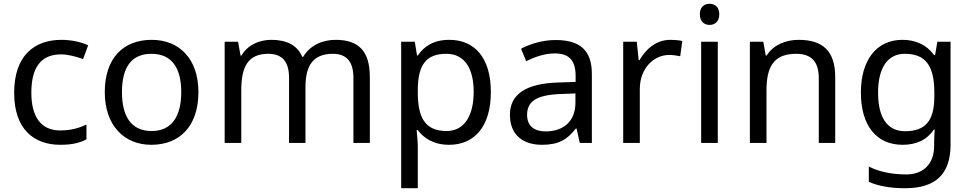

<svg xmlns="http://www.w3.org/2000/svg" viewBox="-20 -757 5140 1017"><path d="M300 10C361 10 402 0 438 -19V-97C401 -80 357 -66 299 -66C198 -66 146 -137 146 -266C146 -400 197 -469 304 -469C341 -469 388 -456 420 -444L447 -517C415 -533 360 -546 306 -546C162 -546 55 -463 55 -265C55 -75 157 10 300 10Z M1031 -269C1031 -446 929 -546 784 -546C630 -546 535 -446 535 -269C535 -91 639 10 781 10C934 10 1031 -91 1031 -269ZM626 -269C626 -396 673 -472 782 -472C891 -472 940 -396 940 -269C940 -142 891 -63 783 -63C674 -63 626 -142 626 -269Z M1758 -546C1688 -546 1622 -517 1586 -456H1581C1555 -517 1499 -546 1417 -546C1353 -546 1292 -519 1259 -463H1254L1241 -536H1170V0H1258V-278C1258 -403 1293 -472 1401 -472C1476 -472 1511 -429 1511 -345V0H1598V-296C1598 -410 1639 -472 1743 -472C1817 -472 1852 -429 1852 -345V0H1939V-349C1939 -487 1879 -546 1758 -546Z M2360 -546C2273 -546 2225 -509 2193 -463H2189L2177 -536H2105V240H2193V20C2193 -5 2189 -45 2187 -68H2193C2224 -26 2276 10 2359 10C2492 10 2580 -86 2580 -269C2580 -454 2492 -546 2360 -546ZM2344 -472C2443 -472 2489 -392 2489 -270C2489 -150 2443 -63 2346 -63C2229 -63 2193 -137 2193 -269V-286C2195 -411 2235 -472 2344 -472Z M2923 -545C2853 -545 2787 -524 2740 -499L2767 -433C2811 -454 2862 -474 2918 -474C2988 -474 3029 -444 3029 -355V-323L2938 -320C2763 -315 2681 -256 2681 -149C2681 -40 2753 10 2850 10C2940 10 2983 -17 3030 -76H3034L3051 0H3115V-365C3115 -490 3053 -545 2923 -545ZM2949 -259 3028 -262V-214C3028 -110 2960 -61 2870 -61C2812 -61 2772 -88 2772 -148C2772 -216 2815 -254 2949 -259Z M3531 -546C3456 -546 3401 -497 3367 -438H3363L3353 -536H3281V0H3369V-286C3369 -394 3442 -466 3525 -466C3543 -466 3566 -463 3583 -459L3594 -540C3576 -544 3551 -546 3531 -546Z M3739 -737C3710 -737 3687 -720 3687 -681C3687 -643 3710 -625 3739 -625C3766 -625 3790 -643 3790 -681C3790 -720 3766 -737 3739 -737ZM3782 -536H3694V0H3782Z M4210 -546C4142 -546 4076 -519 4041 -463H4036L4023 -536H3952V0H4040V-278C4040 -403 4078 -472 4197 -472C4279 -472 4317 -429 4317 -343V0H4404V-349C4404 -487 4338 -546 4210 -546Z M4760 -546C4622 -546 4540 -438 4540 -267C4540 -92 4622 10 4761 10C4834 10 4890 -16 4927 -71H4931C4930 -59 4928 -21 4928 -5V16C4928 110 4872 167 4780 167C4703 167 4633 152 4582 125V206C4633 229 4697 240 4775 240C4939 240 5015 162 5015 9V-536H4945L4933 -465H4928C4888 -520 4830 -546 4760 -546ZM4772 -472C4880 -472 4929 -413 4929 -267V-246C4929 -117 4882 -62 4774 -62C4680 -62 4631 -134 4631 -266C4631 -398 4682 -472 4772 -472Z"/></svg>

Font: Noto Sans Cypriot
Style: Regular
Weight: 400
Designer: Monotype Design Team
Foundry: Monotype Imaging Inc.
Version: Version 2.002